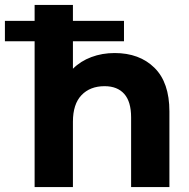

<svg xmlns="http://www.w3.org/2000/svg" viewBox="-66 -762 771 782"><path d="M624 -308V0H468V-284Q468 -348 440 -379.5Q412 -411 360 -411Q301 -411 266 -374.5Q231 -338 231 -266V0H75V-594H-46V-677H75V-742H231V-677H439V-594H231V-482Q262 -513 306 -529.5Q350 -546 401 -546Q502 -546 563 -486Q624 -426 624 -308Z"/></svg>

Font: CMG Sans
Style: Bold
Weight: 700
Designer: Julieta Ulanovsky
Foundry: Julieta Ulanovsky
Version: Version 7.200